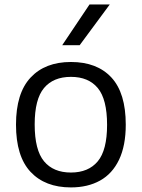

<svg xmlns="http://www.w3.org/2000/svg" viewBox="-20 -828 634 858"><path d="M51.5 -271Q51.5 -411.5 116.5 -481.2Q181.5 -551 297 -551Q413.5 -551 477.8 -481.8Q542 -412.5 542 -271Q542 -177 512 -114.2Q482 -51.5 427 -21Q372 9.5 297 9.5Q181.5 9.5 116.5 -60Q51.5 -129.5 51.5 -271ZM458.5 -270Q458.5 -384.5 417 -434.5Q375.5 -484.5 297 -484.5Q218.5 -484.5 176.8 -434.8Q135 -385 135 -272Q135 -157.5 176.8 -107.2Q218.5 -57 297 -57Q375 -57 416.8 -107Q458.5 -157 458.5 -270ZM258 -626 380 -808H470.5L336 -626Z"/></svg>

Font: Encode Sans Semi Expanded
Style: Regular
Weight: 400
Width: 6
Designer: Multiple Designers
Foundry: Impallari Type
Version: Version 2.000